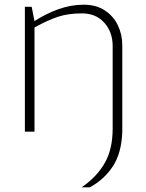

<svg xmlns="http://www.w3.org/2000/svg" viewBox="-20 -561 624 818"><path d="M501 -368V0Q498 90 461.5 146.5Q425 203 363 237H328Q393 192 426.5 133Q460 74 460 -13V-365Q460 -424 424.5 -464Q389 -504 329 -504Q272 -504 228.5 -490Q185 -476 127 -444V0H86V-532H115L127 -471Q174 -502 228 -521.5Q282 -541 337 -541Q389 -541 426 -517Q463 -493 482 -453.5Q501 -414 501 -368Z"/></svg>

Font: Exo ExtraLight
Style: Regular
Weight: 275
Designer: Natanael Gama
Foundry: Natanael Gama
Version: Version 1.500; ttfautohint (v1.6)